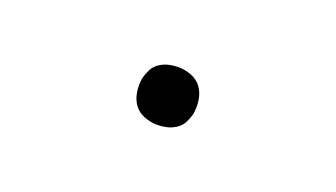

<svg xmlns="http://www.w3.org/2000/svg" viewBox="-28 -499 556 318"><g transform="rotate(20 250.0 -340.0)"><path d="M250 -289Q238 -289 226.5 -293.5Q215 -298 208.5 -307Q202 -316 200 -328Q198 -340 200 -353Q202 -361 206 -369Q210 -377 217.5 -382Q225 -387 233.5 -389Q242 -391 250 -391Q262 -391 273.5 -386.5Q285 -382 291.5 -373Q298 -364 300 -352Q302 -340 300 -327Q298 -319 294 -311Q290 -303 282.5 -298Q275 -293 266.5 -291Q258 -289 250 -289Z"/></g></svg>

Font: iosevka_custom_sans_ss08 XLt
Style: Italic
Weight: 200
Italic angle: -10°
Designer: Belleve Invis
Foundry: Belleve Invis
Version: Version 10.3.0; ttfautohint (v1.8.3)